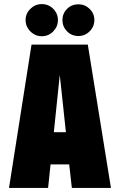

<svg xmlns="http://www.w3.org/2000/svg" viewBox="-20 -918 585 938"><path d="M184 -898Q152 -898 128.5 -875Q105 -852 105 -820Q105 -788 128.5 -764.5Q152 -741 184 -741Q217 -741 240 -764.5Q263 -788 263 -820Q263 -852 240 -875Q217 -898 184 -898ZM363 -897Q330 -897 307.5 -874.5Q285 -852 285 -820Q285 -788 307.5 -765Q330 -742 363 -742Q395 -742 418 -765Q441 -788 441 -820Q441 -852 418 -874.5Q395 -897 363 -897ZM522 0 409 -700H134L24 0H215L227 -115H318L331 0ZM243 -272 272 -552 302 -272Z"/></svg>

Font: Advent Pro Black
Style: Regular
Weight: 900
Version: Version 3.000